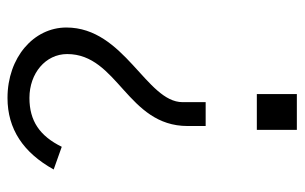

<svg xmlns="http://www.w3.org/2000/svg" viewBox="-166 -404 792 499"><g transform="rotate(90 229.5 -154.0)"><path d="M245 -293V-233C245 -139 51 -82 51 69C51 154 129 222 234 222C315 222 376 181 420 102L361 81C333 138 294 165 234 165C170 165 120 123 120 67C120 -65 307 -89 307 -246V-293ZM317 -426V-530H224V-426Z"/></g></svg>

Font: Cheyenne Sans Light
Style: Regular
Weight: 300
Designer: The Public Sans project authors (U.S. Web Design System), Libre Franklin designed by Pablo Impallari and Rodrigo Fuenzal
Foundry: The Cheyenne Sans Project Authors
Version: Version 2.007